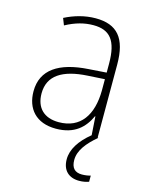

<svg xmlns="http://www.w3.org/2000/svg" viewBox="-114 -611 697 901"><g transform="rotate(15 234.0 -160.5)"><path d="M312 129C312 82 346 41 394 0L391 -1V-355C391 -484 342 -539 238 -539C185 -539 134 -524 89 -501L102 -468C150 -494 193 -505 236 -505C316 -505 353 -462 353 -349V-306L267 -300C125 -291 44 -238 44 -133C44 -49 93 10 190 10C282 10 327 -37 353 -94H355L361 -4C307 40 277 87 277 135C277 189 309 218 359 218C379 218 395 214 406 210V180C397 183 381 186 364 186C329 186 312 167 312 129ZM270 -269 353 -274V-219C352 -101 302 -23 195 -23C124 -23 83 -63 83 -133C83 -220 150 -262 270 -269Z"/></g></svg>

Font: Noto Sans Devanagari SemiCondensed ExtraLight
Style: Regular
Weight: 200
Width: 4
Designer: Jelle Bosma - Monotype Design Team
Foundry: Monotype Imaging Inc.
Version: Version 2.004